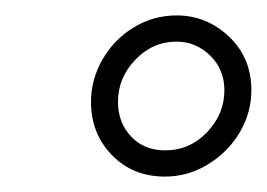

<svg xmlns="http://www.w3.org/2000/svg" viewBox="-20 -659 346 249"><path d="M306 -542Q306 -513 291 -487.5Q276 -462 250 -446Q224 -430 194 -430Q152 -430 125 -458Q98 -486 98 -527Q98 -556 113 -582Q128 -608 153.5 -623.5Q179 -639 209 -639Q248 -639 277 -611.5Q306 -584 306 -542ZM133 -527Q133 -500 150 -482Q167 -464 194 -464Q226 -464 248.5 -487.5Q271 -511 271 -542Q271 -569 252.5 -587Q234 -605 209 -605Q178 -605 155.5 -581.5Q133 -558 133 -527Z"/></svg>

Font: Arapey
Style: Italic
Weight: 400
Italic angle: -12°
Designer: Eduardo Rodriguez Tunni
Foundry: Eduardo Rodriguez Tunni
Version: Version 3.000